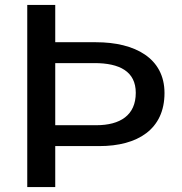

<svg xmlns="http://www.w3.org/2000/svg" viewBox="-20 -762 740 782"><path d="M650 -383C650 -525 530 -590 371 -590H205V-742H91V0H205V-167H385C540 -167 650 -235 650 -383ZM533 -384C533 -293 470 -252 372 -252H205V-505H365C467 -505 533 -471 533 -384Z"/></svg>

Font: Bisquit Text
Style: Regular
Weight: 400
Version: Version 1.004;Glyphs 3.2.3 (3260)